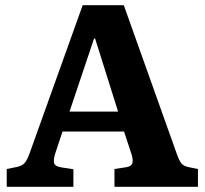

<svg xmlns="http://www.w3.org/2000/svg" viewBox="-20 -723 793 743"><path d="M6 0V-69L46 -77Q65 -81 75 -92Q85 -103 95 -131L300 -703H459L664 -128Q674 -100 682.5 -90Q691 -80 711 -76L746 -69V0H423V-69L469 -76Q488 -79 492 -91Q496 -103 489 -126L460 -214H222L194 -130Q187 -109 189 -94Q191 -79 219 -75L264 -68V0ZM249 -291H437L348 -574H344Z"/></svg>

Font: Literata 18pt
Style: Bold
Weight: 700
Designer: Latin by Veronika Burian and Jose Scaglione. Greek by Irene Vlachou. Cyrillic by Vera Evstafieva.
Foundry: TypeTogether
Version: Version 3.103;gftools[0.9.29]